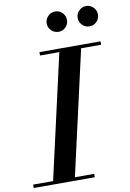

<svg xmlns="http://www.w3.org/2000/svg" viewBox="-144 -1023 732 1084"><g transform="rotate(-10 222.5 -480.5)"><path d="M369.9 -902.1Q369.9 -926.2 387.1 -943.4Q404.4 -960.6 428.4 -960.6Q452.4 -960.6 469.3 -943.4Q486.1 -926.2 486.1 -902.1Q486.1 -878.1 469.3 -861.1Q452.4 -844 428.4 -844Q404.4 -844 387.1 -861.1Q369.9 -878.1 369.9 -902.1ZM192.4 -902.1Q192.4 -926.2 209.6 -943.4Q226.9 -960.6 250.9 -960.6Q274.9 -960.6 291.8 -943.4Q308.6 -926.2 308.6 -902.1Q308.6 -878.1 291.8 -861.1Q274.9 -844 250.9 -844Q226.9 -844 209.6 -861.1Q192.4 -878.1 192.4 -902.1ZM-41 -19.5H73.5L234.5 -730.5H124V-750H474V-730.5H359.5L198.5 -19.5H309V0H-41Z"/></g></svg>

Font: Bodoni* 11pt Medium
Style: Italic
Weight: 500
Italic angle: -13°
Version: Version 2.3